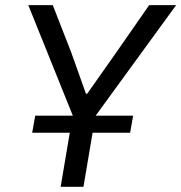

<svg xmlns="http://www.w3.org/2000/svg" viewBox="-20 -718 697 738"><path d="M103.7 -207.7H248.2L213.1 0H300.8L335.9 -207.7H480.1L491.8 -273.4H347.7L657 -698.2H553.3L426.8 -516.3L315 -357.6H310.4L253.9 -516.3L182.9 -698.2H88.8L259.9 -273.4H115.4Z"/></svg>

Font: Margiela Mono Italic Text It
Style: Regular
Weight: 400
Designer: Mike Abbink, Paul van der Laan, Pieter van Rosmalen
Foundry: Bold Monday
Version: Version 2.003 2021